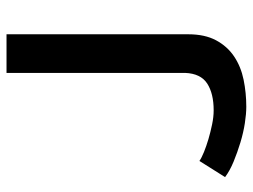

<svg xmlns="http://www.w3.org/2000/svg" viewBox="-114 -660 779 592"><g transform="rotate(-90 276.0 -364.5)"><path d="M465.8 -734.4V-173.8Q465.8 -123 447.3 -88.4Q428.7 -53.7 397.5 -32.7Q366.2 -11.7 325.7 -3.4Q285.2 4.9 242.2 4.9Q220.7 4.9 191.9 0.5Q163.1 -3.9 132.3 -13.2Q101.6 -22.5 73.2 -34.2Q44.9 -45.9 25.4 -60.5L75.2 -139.6Q85 -132.8 103 -125.5Q121.1 -118.2 142.6 -111.8Q164.1 -105.5 187.5 -100.6Q210.9 -95.7 231.4 -95.7Q283.2 -95.7 314 -115.7Q344.7 -135.7 346.7 -183.6V-734.4Z"/></g></svg>

Font: Allerta
Style: Medium
Weight: 500
Designer: Matt McInerney
Foundry: Matt McInerney
Version: Version 1.0